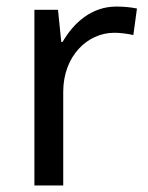

<svg xmlns="http://www.w3.org/2000/svg" viewBox="-20 -566 453 586"><path d="M335 -546C260 -546 205 -497 171 -438H167L157 -536H85V0H173V-286C173 -394 246 -466 329 -466C347 -466 370 -463 387 -459L398 -540C380 -544 355 -546 335 -546Z"/></svg>

Font: Noto Sans Kayah Li
Style: Regular
Weight: 400
Designer: Monotype Design Team, Sérgio Martins
Foundry: Monotype Imaging Inc.
Version: Version 2.002